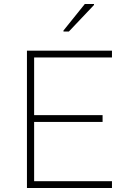

<svg xmlns="http://www.w3.org/2000/svg" viewBox="-20 -942 638 962"><path d="M115 0V-688H541V-654H151V-365H494V-331H151V-34H541V0ZM298 -784V-789L405 -922H451V-917L325 -784Z"/></svg>

Font: Saira Thin Thin
Style: Regular
Weight: 250
Version: Version 1.101